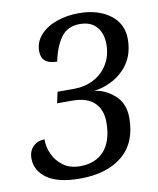

<svg xmlns="http://www.w3.org/2000/svg" viewBox="-83 -789 710 865"><g transform="rotate(-10 272.0 -356.5)"><path d="M13 -116Q13 -151 34 -171Q55 -191 86 -191Q85 -158 100 -124Q115 -90 146 -67Q177 -44 223 -44Q295 -44 334.5 -89Q374 -134 374 -219Q374 -276 340.5 -308.5Q307 -341 240 -341H170L181 -392H257Q306 -392 346.5 -413Q387 -434 411 -473.5Q435 -513 435 -565Q435 -614 409 -644.5Q383 -675 332 -675Q276 -675 246.5 -634.5Q217 -594 203 -526Q131 -526 131 -586Q131 -627 158.5 -658.5Q186 -690 233 -707Q280 -724 336 -724Q423 -724 478.5 -683Q534 -642 534 -571Q534 -486 480.5 -432.5Q427 -379 345 -367Q396 -361 437.5 -323.5Q479 -286 479 -220Q479 -107 408 -48Q337 11 213 11Q114 11 63.5 -24.5Q13 -60 13 -116Z"/></g></svg>

Font: Noto Serif Narrow
Style: Italic
Weight: 400
Width: 4
Italic angle: -12°
Designer: Monotype Design Team
Foundry: Monotype Imaging Inc.
Version: Version 1.001